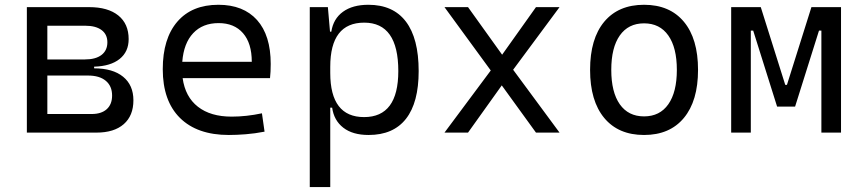

<svg xmlns="http://www.w3.org/2000/svg" viewBox="-20 -547 3556 792"><path d="M90.8 0V-517.6H347.7Q425.3 -517.6 468 -483.2Q510.7 -448.7 510.7 -385.7Q510.7 -333.5 473.4 -303.7Q436 -273.9 368.2 -272V-265.1Q445.3 -265.1 487.8 -230.5Q530.3 -195.8 530.3 -133.3Q530.3 -69.8 490.5 -34.9Q450.7 0 377.9 0ZM175.3 -76.7H357.9Q398.4 -76.7 420.4 -96.7Q442.4 -116.7 442.4 -152.8Q442.4 -191.9 416.5 -213.6Q390.6 -235.4 342.8 -235.4H175.3ZM175.3 -301.8H330.1Q374.5 -301.8 398.7 -320.3Q422.9 -338.9 422.9 -372.6Q422.9 -405.3 398.9 -423.1Q375 -440.9 331.5 -440.9H175.3Z M923.8 9.8Q793.5 9.8 722.4 -60.5Q651.4 -130.9 651.4 -261.7Q651.4 -387.7 711.4 -457.5Q771.5 -527.3 880.9 -527.3Q983.9 -527.3 1040.3 -464.4Q1096.7 -401.4 1096.7 -283.2Q1096.7 -250.5 1093.8 -224.6H733.4Q744.1 -147.5 796.4 -106.7Q848.6 -65.9 935.5 -65.9Q996.1 -65.9 1060.5 -79.6L1071.3 -3.9Q1031.2 3.9 993.7 6.8Q956.1 9.8 923.8 9.8ZM731.9 -292H1018.6Q1018.6 -368.7 982.4 -410.2Q946.3 -451.7 881.8 -451.7Q815.9 -451.7 776.9 -410.2Q737.8 -368.7 731.9 -292Z M1257.8 224.6V-517.6H1332.5L1341.3 -416.5H1346.7Q1355 -469.7 1394.8 -498.5Q1434.6 -527.3 1499.5 -527.3Q1601.6 -527.3 1654.3 -458Q1707 -388.7 1707 -253.9Q1707 -124 1654.8 -57.1Q1602.5 9.8 1500.5 9.8Q1434.6 9.8 1396 -20.3Q1357.4 -50.3 1350.1 -103H1342.3V224.6ZM1342.3 -246.1Q1342.3 -64 1481.9 -64Q1623 -64 1623 -253.9Q1623 -453.6 1482.4 -453.6Q1342.3 -453.6 1342.3 -271.5Z M1813.5 0 2004.4 -256.3 1813.5 -517.6H1910.6L2051.3 -321.3L2190.9 -517.6H2288.1L2096.7 -259.3L2288.1 0H2190.9L2049.8 -194.8L1910.6 0Z M2636.7 9.8Q2530.8 9.8 2472.4 -60.5Q2414.1 -130.9 2414.1 -258.8Q2414.1 -387.2 2472.4 -457.3Q2530.8 -527.3 2636.7 -527.3Q2742.7 -527.3 2801 -457.3Q2859.4 -387.2 2859.4 -258.8Q2859.4 -130.9 2801 -60.5Q2742.7 9.8 2636.7 9.8ZM2636.7 -66.9Q2701.7 -66.9 2736.8 -116.9Q2772 -167 2772 -258.8Q2772 -350.6 2736.8 -400.6Q2701.7 -450.7 2636.7 -450.7Q2571.8 -450.7 2536.6 -400.6Q2501.5 -350.6 2501.5 -258.8Q2501.5 -167 2536.6 -116.9Q2571.8 -66.9 2636.7 -66.9Z M2996.1 0V-517.6H3118.2L3219.2 -196.8H3226.1L3327.1 -517.6H3449.2V0H3368.2V-420.9H3358.4L3259.8 -107.4H3185.5L3086.9 -420.9H3077.1V0Z"/></svg>

Font: CaskaydiaMono NF SemiLight
Style: Regular
Weight: 350
Designer: Aaron Bell
Foundry: Saja Typeworks
Version: Version 2111.001; ttfautohint (v1.8.4);Nerd Fonts 3.1.1